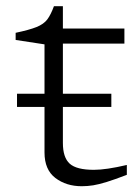

<svg xmlns="http://www.w3.org/2000/svg" viewBox="-20 -606 460 632"><path d="M187 -135.5Q187 -87.5 209.5 -67.2Q232 -47 289 -47Q329.5 -47 397.5 -63V-30.5Q357 -15 331.2 -7Q305.5 1 286.8 4Q268 7 249 7Q198 7 162.2 -20.2Q126.5 -47.5 126.5 -104V-254H36V-297.5H126.5V-460L31.5 -474.5V-498Q76.5 -507.5 100.2 -517Q124 -526.5 135.8 -542.2Q147.5 -558 157.5 -585.5H187V-512H389.5V-462.5H187V-297.5H346.5V-254H187Z"/></svg>

Font: Newsreader Caption Light
Style: Regular
Weight: 300
Designer: Hugues Gentile
Foundry: Production Type
Version: Version 1.001